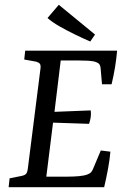

<svg xmlns="http://www.w3.org/2000/svg" viewBox="-20 -780 528 800"><path d="M405 -429 399 -498Q398 -506 394.5 -511.5Q391 -517 381 -521Q368 -526 347 -527Q326 -528 307 -528H233L207 -314L358 -320Q360 -306 358 -292Q356 -278 351 -264L201 -269L173 -44H262Q287 -44 309 -46Q331 -48 344 -53Q355 -57 360 -63Q365 -69 368 -77L400 -153L440 -148Q437 -114 430 -76Q423 -38 414 0H16L20 -37L70 -47Q84 -50 89 -56Q94 -62 96 -78L149 -497Q150 -510 145.5 -515Q141 -520 131 -523L81 -532L85 -569H468Q465 -535 459.5 -501Q454 -467 445 -429ZM376 -636 356 -607Q326 -620 292 -636.5Q258 -653 227.5 -670.5Q197 -688 178 -705L225 -760Z"/></svg>

Font: Rasa
Style: Italic
Weight: 400
Italic angle: -7.10001°
Designer: Anna Giedrys (Yrsa+Rasa design), David Brezina (Yrsa art-direction, Rasa art-direction, design)
Foundry: Rosetta Type Foundry
Version: Version 2.004